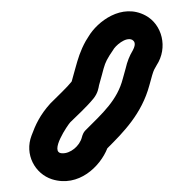

<svg xmlns="http://www.w3.org/2000/svg" viewBox="-20 -186 347 347"><path d="M140 -120 135 -112C125 -94 121 -80 116 -62L111 -44C110 -41 110 -39 109 -38C102 -29 84 -12 71 1C52 22 44 40 37 59C24 93 43 128 74 138C122 153 161 115 174 82C203 53 236 20 250 -32L255 -50C258 -60 259 -61 263 -68C284 -100 273 -142 243 -158C200 -181 156 -147 140 -120ZM219 -114C222 -112 227 -108 220 -95C214 -85 210 -75 207 -62L202 -44C192 -5 166 18 134 50C131 53 129 58 128 62C124 78 107 92 92 91C68 90 103 39 107 35C118 24 136 8 149 -8C157 -18 158 -27 159 -32L164 -50C169 -69 170 -73 178 -86L184 -95C188 -103 207 -120 219 -114Z"/></svg>

Font: Dictator
Style: Stencil
Weight: 500
Version: Version MIL.1277